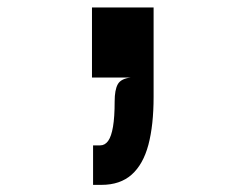

<svg xmlns="http://www.w3.org/2000/svg" viewBox="-20 -212 640 525"><path d="M234.5 293.5V185.5H254Q267 185.5 275.8 173.2Q284.5 161 289 134.5Q293.5 108 293.5 65.5Q293.5 34 302 18.5Q310.5 3 337.5 0H231.5V-191.5H400V53Q400 130 385.8 183.8Q371.5 237.5 340 265.5Q308.5 293.5 257.5 293.5Z"/></svg>

Font: Spline Sans Mono SemiBold
Style: Regular
Weight: 600
Monospace: yes
Version: Version 1.004